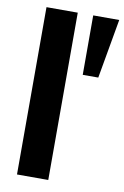

<svg xmlns="http://www.w3.org/2000/svg" viewBox="-90 -863 592 915"><g transform="rotate(10 205.5 -405.0)"><path d="M285.2 -522V-809.6H411.1L360.4 -522ZM59.1 0V-809.6H210.4V0Z"/></g></svg>

Font: Oswald
Style: DemiBold
Weight: 600
Designer: Vernon Adams
Foundry: Vernon Adams
Version: 3.0; ttfautohint (v0.95) -l 8 -r 50 -G 200 -x 0 -w "G" -W -c